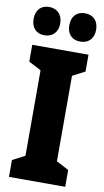

<svg xmlns="http://www.w3.org/2000/svg" viewBox="-101 -975 556 1022"><g transform="rotate(10 177.0 -464.0)"><path d="M8 -851C8 -803 36 -775 79 -775C124 -775 152 -805 152 -851C152 -898 124 -928 79 -928C36 -928 8 -900 8 -851ZM201 -851C201 -804 228 -775 273 -775C319 -775 346 -805 346 -851C346 -898 319 -928 273 -928C229 -928 201 -900 201 -851ZM329 0V-91L262 -126V-588L329 -623V-714H25V-623L92 -588V-126L25 -91V0Z"/></g></svg>

Font: Noto Sans Arabic ExtCond Blk
Style: Regular
Weight: 900
Width: 2
Designer: Monotype Design Team, Nadine Chahine, Nizar Qandah and Khaled Hosny
Foundry: Monotype Imaging Inc.
Version: Version 2.012